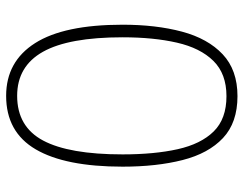

<svg xmlns="http://www.w3.org/2000/svg" viewBox="-102 -662 775 610"><g transform="rotate(90 285.0 -357.5)"><path d="M510 -360Q510 -178 455 -84Q400 10 285 10Q176 10 117.5 -82Q59 -174 59 -360Q59 -466 81 -548.5Q103 -631 153 -678Q203 -725 286 -725Q370 -725 419 -679Q468 -633 489 -550.5Q510 -468 510 -360ZM99 -360Q99 -189 145 -107Q191 -25 285 -25Q383 -25 427 -107.5Q471 -190 471 -360Q471 -461 454.5 -535Q438 -609 398 -649.5Q358 -690 286 -690Q215 -690 174 -648.5Q133 -607 116 -532.5Q99 -458 99 -360Z"/></g></svg>

Font: Noto Sans Gujarati UI ExtraLight
Style: Regular
Weight: 200
Designer: Jelle Bosma - Monotype Design Team, Universal Thirst
Foundry: Monotype Imaging Inc.
Version: Version 2.106; ttfautohint (v1.8.4.7-5d5b)